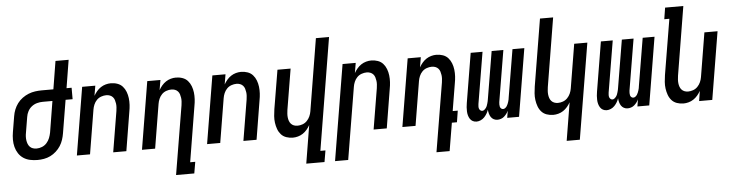

<svg xmlns="http://www.w3.org/2000/svg" viewBox="-53 -995 5605 1469"><g transform="rotate(-5 2750.0 -260.0)"><path d="M201 8Q172 8 144 2Q116 -4 93.5 -19Q71 -34 56 -57Q41 -80 34 -107Q27 -134 27 -163Q27 -192 32 -221L52 -341Q56 -367 66 -392Q76 -417 92 -438.5Q108 -460 130.5 -476.5Q153 -493 178 -503Q203 -513 229 -516.5Q255 -520 280 -520H369L404 -735H505L470 -520H509V-432H455L413 -179Q409 -154 401 -129.5Q393 -105 379 -83Q365 -61 344.5 -42.5Q324 -24 300.5 -12.5Q277 -1 251.5 3.5Q226 8 201 8ZM202 -80Q223 -80 244 -88.5Q265 -97 280 -114Q295 -131 303 -151.5Q311 -172 315 -193L354 -432H280Q258 -432 235.5 -426Q213 -420 194.5 -405.5Q176 -391 165 -370Q154 -349 151 -327L131 -207Q128 -192 127.5 -177.5Q127 -163 129 -149Q131 -135 136 -122Q141 -109 150.5 -99Q160 -89 173.5 -84.5Q187 -80 202 -80Z M504 0 590 -520H691L678 -443Q688 -461 702 -477.5Q716 -494 733.5 -505.5Q751 -517 771 -522.5Q791 -528 810 -528Q837 -528 861 -519.5Q885 -511 901 -493Q917 -475 926 -451.5Q935 -428 938 -402.5Q941 -377 939.5 -351Q938 -325 933 -299L884 0H783L835 -313Q837 -327 838 -341.5Q839 -356 837 -370Q835 -384 831 -397Q827 -410 818 -420Q809 -430 796 -435Q783 -440 768 -440Q749 -440 729 -433Q709 -426 694.5 -411Q680 -396 672 -377Q664 -358 661 -339L605 0Z M1247 215 1335 -313Q1337 -327 1338 -341.5Q1339 -356 1337 -370Q1335 -384 1331 -397Q1327 -410 1318 -420Q1309 -430 1296 -435Q1283 -440 1268 -440Q1249 -440 1229 -433Q1209 -426 1194.5 -411Q1180 -396 1172 -377Q1164 -358 1161 -339L1105 0H1004L1090 -520H1191L1178 -443Q1188 -461 1202 -477.5Q1216 -494 1233.5 -505.5Q1251 -517 1271 -522.5Q1291 -528 1310 -528Q1337 -528 1361 -519.5Q1385 -511 1401 -493Q1417 -475 1426 -451.5Q1435 -428 1438 -402.5Q1441 -377 1439.5 -351Q1438 -325 1433 -299L1363 127H1402L1387 215Z M1504 0 1590 -520H1691L1678 -443Q1688 -461 1702 -477.5Q1716 -494 1733.5 -505.5Q1751 -517 1771 -522.5Q1791 -528 1810 -528Q1837 -528 1861 -519.5Q1885 -511 1901 -493Q1917 -475 1926 -451.5Q1935 -428 1938 -402.5Q1941 -377 1939.5 -351Q1938 -325 1933 -299L1884 0H1783L1835 -313Q1837 -327 1838 -341.5Q1839 -356 1837 -370Q1835 -384 1831 -397Q1827 -410 1818 -420Q1809 -430 1796 -435Q1783 -440 1768 -440Q1749 -440 1729 -433Q1709 -426 1694.5 -411Q1680 -396 1672 -377Q1664 -358 1661 -339L1605 0Z M2247 215 2295 -77Q2285 -59 2271 -42.5Q2257 -26 2239.5 -14.5Q2222 -3 2202 2.5Q2182 8 2163 8Q2136 8 2112 -0.5Q2088 -9 2072 -27Q2056 -45 2047.5 -68.5Q2039 -92 2035.5 -117.5Q2032 -143 2034 -169Q2036 -195 2040 -221L2090 -520H2191L2139 -207Q2137 -193 2136 -178.5Q2135 -164 2136.5 -150Q2138 -136 2142.5 -123Q2147 -110 2156 -100Q2165 -90 2178 -85Q2191 -80 2206 -80Q2225 -80 2244.5 -87Q2264 -94 2278.5 -109Q2293 -124 2301.5 -143Q2310 -162 2313 -181L2404 -735H2505L2363 127H2402L2387 215Z M2468 215 2590 -520H2691L2678 -443Q2688 -461 2702 -477.5Q2716 -494 2733.5 -505.5Q2751 -517 2771 -522.5Q2791 -528 2810 -528Q2837 -528 2861 -519.5Q2885 -511 2901 -493Q2917 -475 2926 -451.5Q2935 -428 2938 -402.5Q2941 -377 2939.5 -351Q2938 -325 2933 -299L2884 0H2783L2835 -313Q2837 -327 2838 -341.5Q2839 -356 2837 -370Q2835 -384 2831 -397Q2827 -410 2818 -420Q2809 -430 2796 -435Q2783 -440 2768 -440Q2749 -440 2729 -433Q2709 -426 2694.5 -411Q2680 -396 2672 -377Q2664 -358 2661 -339L2569 215Z M3247 215 3335 -313Q3337 -327 3338 -341.5Q3339 -356 3337 -370Q3335 -384 3331 -397Q3327 -410 3318 -420Q3309 -430 3296 -435Q3283 -440 3268 -440Q3249 -440 3229 -433Q3209 -426 3194.5 -411Q3180 -396 3172 -377Q3164 -358 3161 -339L3105 0H3004L3090 -520H3191L3178 -443Q3188 -461 3202 -477.5Q3216 -494 3233.5 -505.5Q3251 -517 3271 -522.5Q3291 -528 3310 -528Q3337 -528 3361 -519.5Q3385 -511 3401 -493Q3417 -475 3426 -451.5Q3435 -428 3438 -402.5Q3441 -377 3439.5 -351Q3438 -325 3433 -299L3398 -88H3437L3423 0H3384L3348 215Z M3734 8Q3718 8 3705 1Q3692 -6 3684 -18Q3676 -30 3672 -45Q3668 -60 3667 -75Q3662 -60 3653.5 -45.5Q3645 -31 3633 -18.5Q3621 -6 3605 1Q3589 8 3574 8H3573Q3557 8 3544 1Q3531 -6 3523 -18.5Q3515 -31 3511 -46Q3507 -61 3506.5 -76.5Q3506 -92 3507 -108Q3508 -124 3511 -140L3574 -520H3665L3599 -125Q3598 -116 3597.5 -107Q3597 -98 3599.5 -90Q3602 -82 3608.5 -76Q3615 -70 3624 -70Q3632 -70 3639.5 -76Q3647 -82 3652.5 -89.5Q3658 -97 3661 -105Q3664 -113 3666.5 -121.5Q3669 -130 3671 -138.5Q3673 -147 3674 -155L3735 -520H3825L3759 -125Q3758 -116 3758 -107Q3758 -98 3760 -90Q3762 -82 3768.5 -76Q3775 -70 3784 -70Q3793 -70 3800.5 -76Q3808 -82 3813 -89.5Q3818 -97 3821 -105Q3824 -113 3827 -121.5Q3830 -130 3831.5 -138.5Q3833 -147 3834 -155L3895 -520H3986L3900 0H3809L3818 -54Q3812 -41 3803.5 -30Q3795 -19 3784.5 -10Q3774 -1 3760.5 3.5Q3747 8 3734 8Z M4247 215 4295 -77Q4285 -59 4271 -42.5Q4257 -26 4239.5 -14.5Q4222 -3 4202 2.5Q4182 8 4163 8Q4136 8 4112 -0.5Q4088 -9 4072 -27Q4056 -45 4047.5 -68.5Q4039 -92 4035.5 -117.5Q4032 -143 4034 -169Q4036 -195 4040 -221L4125 -735H4226L4139 -207Q4137 -193 4136 -178.5Q4135 -164 4136.5 -150Q4138 -136 4142.5 -123Q4147 -110 4156 -100Q4165 -90 4178 -85Q4191 -80 4206 -80Q4225 -80 4244.5 -87Q4264 -94 4278.5 -109Q4293 -124 4301.5 -143Q4310 -162 4313 -181L4369 -520H4470L4348 215Z M4734 8Q4718 8 4705 1Q4692 -6 4684 -18Q4676 -30 4672 -45Q4668 -60 4667 -75Q4662 -60 4653.5 -45.5Q4645 -31 4633 -18.5Q4621 -6 4605 1Q4589 8 4574 8H4573Q4557 8 4544 1Q4531 -6 4523 -18.5Q4515 -31 4511 -46Q4507 -61 4506.5 -76.5Q4506 -92 4507 -108Q4508 -124 4511 -140L4574 -520H4665L4599 -125Q4598 -116 4597.5 -107Q4597 -98 4599.5 -90Q4602 -82 4608.5 -76Q4615 -70 4624 -70Q4632 -70 4639.5 -76Q4647 -82 4652.5 -89.5Q4658 -97 4661 -105Q4664 -113 4666.5 -121.5Q4669 -130 4671 -138.5Q4673 -147 4674 -155L4735 -520H4825L4759 -125Q4758 -116 4758 -107Q4758 -98 4760 -90Q4762 -82 4768.5 -76Q4775 -70 4784 -70Q4793 -70 4800.5 -76Q4808 -82 4813 -89.5Q4818 -97 4821 -105Q4824 -113 4827 -121.5Q4830 -130 4831.5 -138.5Q4833 -147 4834 -155L4895 -520H4986L4900 0H4809L4818 -54Q4812 -41 4803.5 -30Q4795 -19 4784.5 -10Q4774 -1 4760.5 3.5Q4747 8 4734 8Z M5163 8Q5136 8 5112 -0.5Q5088 -9 5072 -27Q5056 -45 5047.5 -68.5Q5039 -92 5035.5 -117.5Q5032 -143 5034 -169Q5036 -195 5040 -221L5111 -647H5072L5086 -735H5226L5139 -207Q5137 -193 5136 -178.5Q5135 -164 5136.5 -150Q5138 -136 5142.5 -123Q5147 -110 5156 -100Q5165 -90 5178 -85Q5191 -80 5206 -80Q5225 -80 5244.5 -87Q5264 -94 5278.5 -109Q5293 -124 5301.5 -143Q5310 -162 5313 -181L5369 -520H5470L5384 0H5283L5295 -77Q5285 -59 5271 -42.5Q5257 -26 5239.5 -14.5Q5222 -3 5202 2.5Q5182 8 5163 8Z"/></g></svg>

Font: Iosevka Term Curly SmBd Obl
Style: Regular
Weight: 600
Italic angle: -9°
Designer: Belleve Invis
Foundry: Belleve Invis
Version: Version 32.3.0